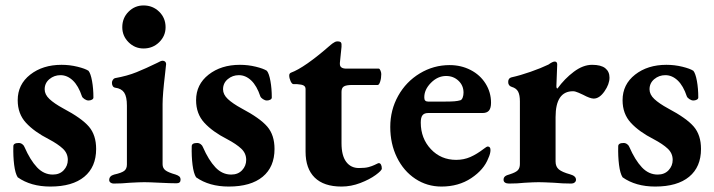

<svg xmlns="http://www.w3.org/2000/svg" viewBox="-20 -671 2621 705"><path d="M45 -20Q36 -34 32 -65.5Q28 -97 29 -134Q29 -146 49 -146Q56 -146 62 -141.5Q68 -137 70 -131Q91 -83 116 -56.5Q141 -30 174 -30Q199 -30 214 -46Q229 -62 229 -84Q229 -108 211 -125Q193 -142 159 -160Q106 -187 75.5 -220Q45 -253 45 -303Q45 -361 91 -397Q137 -433 206 -433Q236 -433 264.5 -426Q293 -419 305 -411Q313 -401 318 -373.5Q323 -346 323 -313Q323 -308 317.5 -305Q312 -302 305 -302Q298 -302 290.5 -307Q283 -312 281 -317Q268 -356 247.5 -375.5Q227 -395 202 -395Q179 -395 161.5 -380.5Q144 -366 144 -343Q144 -324 161.5 -307.5Q179 -291 212 -273Q280 -237 306.5 -206Q333 -175 333 -124Q333 -58 289.5 -22Q246 14 165 14Q93 14 45 -20Z M381 0ZM381 -10Q381 -25 399 -30Q426 -36 436 -43.5Q446 -51 446 -67V-283Q446 -316 436 -331Q426 -346 403 -349Q397 -350 394 -355Q391 -360 391 -367Q391 -373 394.5 -378Q398 -383 402 -384Q447 -392 481.5 -406Q516 -420 557 -440Q571 -448 577 -448Q583 -448 586.5 -444.5Q590 -441 590 -436L586 -399Q577 -323 577 -289V-68Q577 -54 587 -46Q597 -38 625 -30Q634 -27 638.5 -23Q643 -19 643 -11Q643 2 628 2Q607 2 567 0Q527 -2 510 -2Q493 -2 457 0Q427 3 397 3Q391 3 386 -0.5Q381 -4 381 -10ZM429 -571Q429 -605 452 -628Q475 -651 507 -651Q541 -651 564.5 -628Q588 -605 588 -571Q588 -539 564.5 -516Q541 -493 507 -493Q475 -493 452 -516Q429 -539 429 -571Z M700 -20Q691 -34 687 -65.5Q683 -97 684 -134Q684 -146 704 -146Q711 -146 717 -141.5Q723 -137 725 -131Q746 -83 771 -56.5Q796 -30 829 -30Q854 -30 869 -46Q884 -62 884 -84Q884 -108 866 -125Q848 -142 814 -160Q761 -187 730.5 -220Q700 -253 700 -303Q700 -361 746 -397Q792 -433 861 -433Q891 -433 919.5 -426Q948 -419 960 -411Q968 -401 973 -373.5Q978 -346 978 -313Q978 -308 972.5 -305Q967 -302 960 -302Q953 -302 945.5 -307Q938 -312 936 -317Q923 -356 902.5 -375.5Q882 -395 857 -395Q834 -395 816.5 -380.5Q799 -366 799 -343Q799 -324 816.5 -307.5Q834 -291 867 -273Q935 -237 961.5 -206Q988 -175 988 -124Q988 -58 944.5 -22Q901 14 820 14Q748 14 700 -20Z M1102 -114V-344Q1102 -353 1095 -357Q1088 -361 1071 -362H1058Q1052 -362 1047 -373Q1042 -384 1042 -394Q1042 -401 1048 -404Q1098 -422 1194 -506Q1196 -508 1201 -511.5Q1206 -515 1210 -517Q1214 -519 1219 -519Q1229 -519 1232 -515Q1235 -511 1234 -499L1228 -440V-436Q1228 -419 1252 -419H1371Q1374 -419 1377 -412Q1380 -405 1380 -399Q1380 -384 1376 -371.5Q1372 -359 1367 -359H1274Q1251 -359 1242.5 -353.5Q1234 -348 1234 -334V-145Q1234 -100 1251 -77Q1268 -54 1298 -54Q1321 -54 1333.5 -57.5Q1346 -61 1354.5 -65Q1363 -69 1365 -70Q1369 -72 1371 -72Q1376 -72 1379 -66.5Q1382 -61 1382 -52Q1382 -45 1359.5 -28.5Q1337 -12 1303 1Q1269 14 1234 14Q1169 14 1135.5 -19Q1102 -52 1102 -114Z M1413 -205Q1413 -267 1442 -319Q1471 -371 1521.5 -401.5Q1572 -432 1631 -432Q1673 -432 1708 -414Q1743 -396 1763 -364Q1783 -332 1783 -294Q1783 -274 1775.5 -265Q1768 -256 1752 -256H1552Q1538 -256 1531.5 -248Q1525 -240 1525 -221Q1525 -163 1562 -123.5Q1599 -84 1655 -84Q1683 -84 1707 -94.5Q1731 -105 1757 -125Q1767 -133 1771 -133Q1781 -133 1781 -120Q1781 -107 1773 -90Q1757 -48 1710.5 -17Q1664 14 1601 14Q1548 14 1505 -14.5Q1462 -43 1437.5 -93Q1413 -143 1413 -205ZM1612 -298Q1635 -298 1648 -299Q1661 -300 1671 -303Q1676 -305 1679 -313Q1682 -321 1682 -331Q1682 -357 1663.5 -374.5Q1645 -392 1618 -392Q1587 -392 1562 -366.5Q1537 -341 1538 -312Q1538 -298 1552 -298Z M1829 -11Q1829 -19 1834.5 -23.5Q1840 -28 1852 -31Q1874 -38 1881.5 -46Q1889 -54 1889 -69V-299Q1889 -322 1882.5 -334.5Q1876 -347 1859 -352Q1846 -356 1846 -370Q1846 -384 1858 -387Q1890 -394 1928.5 -407.5Q1967 -421 1994 -434Q2009 -445 2017 -445Q2026 -445 2026 -434L2023 -355Q2023 -346 2027 -346Q2053 -382 2087 -407.5Q2121 -433 2154 -433Q2187 -433 2202.5 -420.5Q2218 -408 2218 -386Q2218 -362 2199.5 -335.5Q2181 -309 2160 -309Q2147 -309 2121 -323Q2117 -325 2104.5 -330.5Q2092 -336 2084 -336Q2020 -336 2020 -241V-78Q2020 -59 2032 -49Q2044 -39 2073 -31Q2095 -25 2095 -11Q2095 -5 2090 -1Q2085 3 2078 3Q2046 3 2014 0Q1974 -2 1958 -2Q1941 -2 1907 0Q1880 3 1849 3Q1840 3 1834.5 -0.5Q1829 -4 1829 -11Z M2266 -20Q2257 -34 2253 -65.5Q2249 -97 2250 -134Q2250 -146 2270 -146Q2277 -146 2283 -141.5Q2289 -137 2291 -131Q2312 -83 2337 -56.5Q2362 -30 2395 -30Q2420 -30 2435 -46Q2450 -62 2450 -84Q2450 -108 2432 -125Q2414 -142 2380 -160Q2327 -187 2296.5 -220Q2266 -253 2266 -303Q2266 -361 2312 -397Q2358 -433 2427 -433Q2457 -433 2485.5 -426Q2514 -419 2526 -411Q2534 -401 2539 -373.5Q2544 -346 2544 -313Q2544 -308 2538.5 -305Q2533 -302 2526 -302Q2519 -302 2511.5 -307Q2504 -312 2502 -317Q2489 -356 2468.5 -375.5Q2448 -395 2423 -395Q2400 -395 2382.5 -380.5Q2365 -366 2365 -343Q2365 -324 2382.5 -307.5Q2400 -291 2433 -273Q2501 -237 2527.5 -206Q2554 -175 2554 -124Q2554 -58 2510.5 -22Q2467 14 2386 14Q2314 14 2266 -20Z"/></svg>

Font: EB Garamond
Style: Bold
Weight: 700
Designer: Georg Duffner and Octavio Pardo
Foundry: Georg Duffner
Version: Version 1.000; ttfautohint (v1.6)